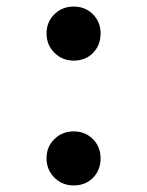

<svg xmlns="http://www.w3.org/2000/svg" viewBox="-20 -566 448 586"><path d="M122 -83Q122 -118 146 -141.5Q170 -165 205 -165Q240 -165 263.5 -141.5Q287 -118 287 -83Q287 -47 264 -23.5Q241 0 205 0Q170 0 146 -24Q122 -48 122 -83ZM205 -546Q240 -546 263.5 -522.5Q287 -499 287 -464Q287 -428 264 -404.5Q241 -381 205 -381Q170 -381 146 -405Q122 -429 122 -464Q122 -499 146 -522.5Q170 -546 205 -546Z"/></svg>

Font: Evergrow Sans 
Style: ExtraBold
Weight: 800
Foundry: 10Web
Version: Version 1.000